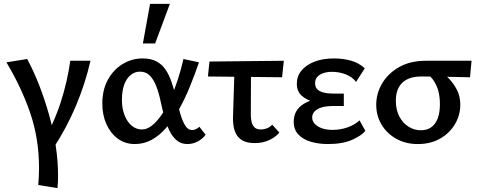

<svg xmlns="http://www.w3.org/2000/svg" viewBox="-20 -731 2469 989"><path d="M276 238 177 222Q179 200 180 178Q181 156 181 134Q181 -15 136.5 -146.5Q92 -278 13 -410L120 -427Q152 -368 180.5 -295.5Q209 -223 231.5 -144Q254 -65 266.5 16Q279 97 279 174Q279 190 278.5 206Q278 222 276 238ZM342 -418H446Q420 -303 372 -188Q324 -73 250 40L197 9Q258 -97 292.5 -203.5Q327 -310 342 -418Z M675 11Q624 11 586.5 -17Q549 -45 528 -92Q507 -139 507 -197Q507 -268 535.5 -320Q564 -372 611.5 -401Q659 -430 715 -430Q758 -430 786.5 -414.5Q815 -399 833 -372Q851 -345 863 -310.5Q875 -276 884 -239Q897 -186 908.5 -146Q920 -106 934.5 -83.5Q949 -61 969 -61Q978 -61 988.5 -65.5Q999 -70 1007 -78L1039 -37Q1027 -19 1001.5 -4Q976 11 945 11Q912 11 889 -9Q866 -29 851 -61.5Q836 -94 826 -131.5Q816 -169 808 -206Q799 -250 785.5 -285.5Q772 -321 752 -341.5Q732 -362 700 -362Q675 -362 653.5 -345Q632 -328 620 -295.5Q608 -263 608 -216Q608 -173 621.5 -138Q635 -103 658.5 -83.5Q682 -64 711 -64Q737 -64 763 -84.5Q789 -105 813 -140.5Q837 -176 858 -222.5Q879 -269 896 -321.5Q913 -374 925 -427L1005 -410Q983 -346 958 -284.5Q933 -223 903 -169.5Q873 -116 838 -75Q803 -34 762.5 -11.5Q722 11 675 11ZM716 -507 753 -711H855L779 -507Z M1051 -337 1059 -414 1442 -418 1433 -333ZM1180 -121 1189 -410H1273L1272 -137Q1272 -125 1275 -107.5Q1278 -90 1289 -77Q1300 -64 1324 -64Q1339 -64 1355 -70Q1371 -76 1382 -89L1419 -48Q1400 -25 1367 -9.5Q1334 6 1292 6Q1252 6 1229 -7.5Q1206 -21 1195.5 -42.5Q1185 -64 1182.5 -85Q1180 -106 1180 -121Z M1669 11Q1623 11 1582.5 -0.5Q1542 -12 1517.5 -37.5Q1493 -63 1493 -104Q1493 -164 1544.5 -196Q1596 -228 1685 -228V-196Q1637 -196 1597.5 -206Q1558 -216 1533.5 -238.5Q1509 -261 1509 -300Q1509 -338 1532.5 -367Q1556 -396 1599 -413Q1642 -430 1700 -430Q1747 -430 1788 -418.5Q1829 -407 1859 -379L1814 -309Q1796 -334 1762 -347.5Q1728 -361 1690 -361Q1664 -361 1644.5 -354Q1625 -347 1614 -334.5Q1603 -322 1603 -302Q1603 -275 1626.5 -262Q1650 -249 1697 -249H1751V-185H1697Q1642 -185 1615 -168.5Q1588 -152 1588 -126Q1588 -108 1601 -93.5Q1614 -79 1637.5 -70.5Q1661 -62 1693 -62Q1734 -62 1770.5 -75Q1807 -88 1832 -111L1862 -57Q1842 -32 1793 -10.5Q1744 11 1669 11Z M2132 11Q2070 11 2021.5 -16Q1973 -43 1945.5 -89Q1918 -135 1918 -191Q1918 -250 1948.5 -301.5Q1979 -353 2036 -385.5Q2093 -418 2174 -418H2409L2401 -333Q2339 -334 2279.5 -335.5Q2220 -337 2150 -337Q2086 -337 2052.5 -305Q2019 -273 2019 -212Q2019 -166 2036.5 -132Q2054 -98 2083.5 -79Q2113 -60 2148 -60Q2180 -60 2202 -76Q2224 -92 2235 -122Q2246 -152 2246 -194Q2246 -235 2237 -265.5Q2228 -296 2212 -318.5Q2196 -341 2174 -357L2249 -366Q2271 -349 2294.5 -324Q2318 -299 2334.5 -266.5Q2351 -234 2351 -191Q2351 -138 2323.5 -91.5Q2296 -45 2247 -17Q2198 11 2132 11Z"/></svg>

Font: Ysabeau SemiBold
Style: Regular
Weight: 600
Designer: Christian Thalmann (Catharsis Fonts)
Version: Version 2.000;gftools[0.9.27.dev2+g8671c4b]